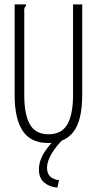

<svg xmlns="http://www.w3.org/2000/svg" viewBox="-20 -643 440 878"><path d="M201 11Q120 11 83.5 -45Q47 -101 47 -207V-623H99V-616Q93 -612 91.5 -605Q90 -598 91 -582V-206Q91 -120 116.5 -74.5Q142 -29 202 -29Q262 -29 288 -74.5Q314 -120 314 -209V-623H356V-210Q356 -93 316.5 -41Q277 11 201 11ZM250 181 242 215Q207 212 182.5 192Q158 172 158 132Q158 92 183.5 52.5Q209 13 249 -22L271 -8Q239 22 217 58Q195 94 195 124Q195 174 250 181Z"/></svg>

Font: Inconsolata Condensed Light
Style: Regular
Weight: 300
Width: 3
Monospace: yes
Designer: Raph Levien, Cyreal, Brenton Simpson
Foundry: Raph Levien, Cyreal, Google
Version: Version 3.001; ttfautohint (v1.8.2.53-6de2)